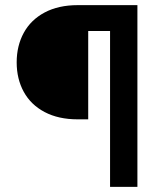

<svg xmlns="http://www.w3.org/2000/svg" viewBox="-20 -727 620 747"><path d="M408.2 -606.4H323.2V-262.7H282.2Q207.5 -262.7 153.8 -291Q100.1 -319.3 72.5 -369.6Q44.9 -419.9 44.9 -484.4Q44.9 -548.8 72.5 -599.4Q100.1 -649.9 153.8 -678.5Q207.5 -707 282.2 -707H514.6V0H408.2Z"/></svg>

Font: Pretendard GOV SemiBold
Style: Regular
Weight: 600
Designer: Base glyphs from Inter by Rasmus Andersson; Hangeul glyphs from Noto Sans CJK(Source Han Sans) by Jang Soo-young and Kan
Foundry: Kil Hyung-jin
Version: Version 1.309